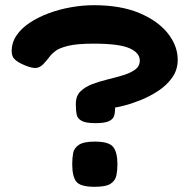

<svg xmlns="http://www.w3.org/2000/svg" viewBox="-20 -718 729 739"><path d="M347 -244Q310 -244 294 -253Q278 -262 275 -277.5Q272 -293 272 -312V-319Q272 -349 290 -366.5Q308 -384 336 -394.5Q364 -405 395 -412.5Q426 -420 454 -428.5Q482 -437 500 -450Q518 -463 518 -485Q518 -515 478 -532.5Q438 -550 341 -550Q276 -550 242 -541.5Q208 -533 194.5 -522.5Q181 -512 176 -506Q159 -484 146.5 -471Q134 -458 119 -456.5Q104 -455 77 -466Q53 -476 42 -485Q31 -494 28 -502.5Q25 -511 25 -521Q25 -554 43.5 -581.5Q62 -609 94.5 -630.5Q127 -652 167.5 -667Q208 -682 253 -690Q298 -698 341 -698Q445 -698 517 -667.5Q589 -637 626.5 -589Q664 -541 664 -488Q664 -449 642.5 -419Q621 -389 588 -367.5Q555 -346 519.5 -332Q484 -318 455.5 -311Q427 -304 415 -303L423 -314V-300Q423 -284 419 -271.5Q415 -259 399 -251.5Q383 -244 347 -244ZM344 1Q290 1 274 -18.5Q258 -38 258 -87Q258 -109 261.5 -128.5Q265 -148 283.5 -160.5Q302 -173 345 -173Q399 -173 415.5 -152.5Q432 -132 432 -85Q432 -63 428 -43Q424 -23 406 -11Q388 1 344 1Z"/></svg>

Font: Fredoka Expanded
Style: Bold
Weight: 700
Width: 7
Designer: Ben Nathan
Foundry: Milena B. Brandão, Ben Nathan
Version: Version 2.001